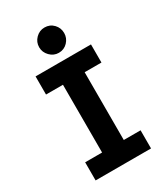

<svg xmlns="http://www.w3.org/2000/svg" viewBox="-222 -1020 977 1119"><g transform="rotate(-30 266.5 -460.5)"><path d="M80 0V-122H194V-578H80V-700H453V-578H340V-122H453V0ZM267 -751Q233 -751 208 -776.5Q183 -802 183 -836Q183 -871 208 -896Q233 -921 267 -921Q303 -921 327 -896Q351 -871 351 -836Q351 -802 327 -776.5Q303 -751 267 -751Z"/></g></svg>

Font: Inclusive Sans
Style: Bold
Weight: 700
Designer: Olivia King
Foundry: Olivia King
Version: Version 2.004